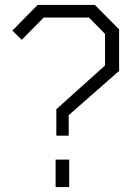

<svg xmlns="http://www.w3.org/2000/svg" viewBox="-20 -757 542 777"><path d="M208 -208V-315L405 -492V-620L340 -686H157L68 -596L30 -633L132 -737H364L462 -638V-470L258 -291V-208ZM205 0V-111H260V0Z"/></svg>

Font: Tomorrow Light
Style: Regular
Weight: 300
Designer: Tony de Marco, Monica Rizzolli
Foundry: Just in Type
Version: Version 2.002